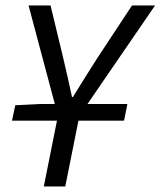

<svg xmlns="http://www.w3.org/2000/svg" viewBox="-20 -676 582 696"><path d="M23.4 -238.6 35.5 -294.5 121.7 -298.9H441.8L429.7 -238.6ZM138.8 0 190.1 -256.4 83.5 -656.3H163.2L208.7 -467.7Q217.5 -431.1 225.2 -396.4Q232.8 -361.7 241 -324.1H244.2Q266.8 -360.9 289.1 -396.5Q311.5 -432.1 334.6 -468.3L458.6 -656.3H542.2L267.9 -256.4L216.6 0Z"/></svg>

Font: Source Sans 3
Style: Italic
Weight: 200
Italic angle: -11°
Designer: Paul D. Hunt
Foundry: Adobe
Version: Version 3.046;hotconv 1.0.118;makeotfexe 2.5.65603